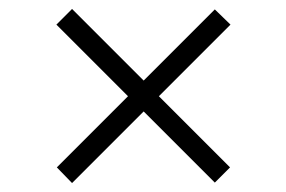

<svg xmlns="http://www.w3.org/2000/svg" viewBox="-20 -445 640 429"><path d="M495 -390 335 -230 494 -71 460 -37 301 -196 141 -36 107 -71 266 -230 106 -390 141 -425 301 -265 460 -424Z"/></svg>

Font: Bona Nova
Style: Bold
Weight: 700
Designer: Mateusz Machalski
Foundry: Capitalics
Version: Version 4.001; ttfautohint (v1.8.3)